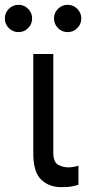

<svg xmlns="http://www.w3.org/2000/svg" viewBox="-64 -770 357 797"><path d="M74.2 -545.9H157.2V-134.8Q157.7 -96.7 177.7 -85.9Q197.8 -75.2 219.7 -75.2Q231 -75.2 243.7 -77.6Q256.3 -80.1 261.7 -82V-2.9Q251 0.5 233.6 3.9Q216.3 7.3 190.4 6.8Q140.1 7.3 106.9 -24.4Q73.7 -56.2 74.2 -134.8ZM216.8 -636.7Q193.4 -636.7 176.8 -653.3Q160.2 -669.9 160.2 -693.4Q160.2 -716.8 176.8 -733.4Q193.4 -750 216.8 -750Q240.2 -750 256.8 -733.4Q273.4 -716.8 273.4 -693.4Q273.4 -669.9 256.8 -653.3Q240.2 -636.7 216.8 -636.7ZM12.7 -636.7Q-10.7 -636.7 -27.3 -653.3Q-43.9 -669.9 -43.9 -693.4Q-43.9 -716.8 -27.3 -733.4Q-10.7 -750 12.7 -750Q36.1 -750 52.7 -733.4Q69.3 -716.8 69.3 -693.4Q69.3 -669.9 52.7 -653.3Q36.1 -636.7 12.7 -636.7Z"/></svg>

Font: GitLab Sans
Style: Regular
Weight: 400
Designer: Rasmus Andersson
Foundry: Modifications by GitLab B.V., manufactured by rsms
Version: Version 4.000;git-c8fb6b7